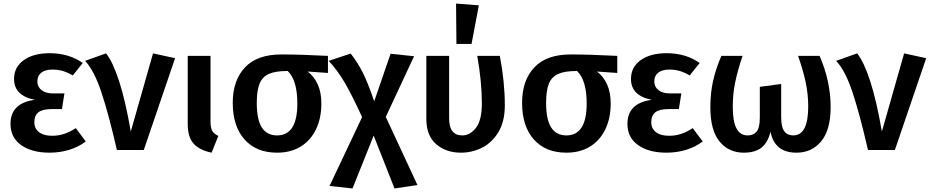

<svg xmlns="http://www.w3.org/2000/svg" viewBox="-20 -843 5227 1079"><path d="M445 -489 389 -419Q360 -436 333.5 -444Q307 -452 274 -452Q234 -452 212 -434.5Q190 -417 190 -385Q190 -355 213.5 -336.5Q237 -318 278 -318H342L328 -230H271Q219 -230 196 -212Q173 -194 173 -156Q173 -121 199 -100.5Q225 -80 273 -80Q309 -80 340.5 -90.5Q372 -101 406 -123L462 -48Q423 -18 370.5 -1.5Q318 15 258 15Q159 15 99 -27.5Q39 -70 39 -147Q39 -264 176 -282Q59 -305 59 -399Q59 -466 113.5 -505Q168 -544 259 -544Q367 -544 445 -489Z M715 -104 840 -543 964 -516 788 0H637Q588 -212 548 -330Q508 -448 458 -501L576 -543Q614 -496 649.5 -386.5Q685 -277 715 -104Z M1163 -162Q1163 -125 1172.5 -108Q1182 -91 1207 -79L1169 15Q1099 0 1067 -37Q1035 -74 1035 -146V-529H1163Z M1823 -433 1709 -441Q1745 -414 1765.5 -369Q1786 -324 1786 -261Q1786 -179 1756 -116.5Q1726 -54 1670 -19.5Q1614 15 1537 15Q1420 15 1354 -59.5Q1288 -134 1288 -265Q1288 -391 1356.5 -464Q1425 -537 1561 -537Q1667 -537 1823 -529ZM1651 -261Q1651 -392 1597 -444H1594Q1528 -444 1491 -427.5Q1454 -411 1438.5 -372.5Q1423 -334 1423 -264Q1423 -171 1451.5 -126.5Q1480 -82 1537 -82Q1651 -82 1651 -261Z M2326 197 2197 216 2080 -81 1961 216 1832 202 2015 -185Q1955 -315 1915 -382.5Q1875 -450 1827 -501L1951 -542Q1991 -490 2019 -434.5Q2047 -379 2083 -274L2175 -541L2307 -527L2148 -186Z M2817 -251Q2817 -161 2781.5 -101.5Q2746 -42 2690 -13.5Q2634 15 2570 15Q2486 15 2431 -33Q2376 -81 2376 -173V-529H2504V-177Q2504 -82 2578 -82Q2622 -82 2655 -125Q2688 -168 2688 -262Q2688 -382 2662 -529H2789Q2817 -382 2817 -251ZM2671 -813 2630 -596H2545L2543 -823Z M3449 -433 3335 -441Q3371 -414 3391.5 -369Q3412 -324 3412 -261Q3412 -179 3382 -116.5Q3352 -54 3296 -19.5Q3240 15 3163 15Q3046 15 2980 -59.5Q2914 -134 2914 -265Q2914 -391 2982.5 -464Q3051 -537 3187 -537Q3293 -537 3449 -529ZM3277 -261Q3277 -392 3223 -444H3220Q3154 -444 3117 -427.5Q3080 -411 3064.5 -372.5Q3049 -334 3049 -264Q3049 -171 3077.5 -126.5Q3106 -82 3163 -82Q3277 -82 3277 -261Z M3912 -489 3856 -419Q3827 -436 3800.5 -444Q3774 -452 3741 -452Q3701 -452 3679 -434.5Q3657 -417 3657 -385Q3657 -355 3680.5 -336.5Q3704 -318 3745 -318H3809L3795 -230H3738Q3686 -230 3663 -212Q3640 -194 3640 -156Q3640 -121 3666 -100.5Q3692 -80 3740 -80Q3776 -80 3807.5 -90.5Q3839 -101 3873 -123L3929 -48Q3890 -18 3837.5 -1.5Q3785 15 3725 15Q3626 15 3566 -27.5Q3506 -70 3506 -147Q3506 -264 3643 -282Q3526 -305 3526 -399Q3526 -466 3580.5 -505Q3635 -544 3726 -544Q3834 -544 3912 -489Z M4648 -241Q4648 -113 4595 -49Q4542 15 4456 15Q4333 15 4310 -103Q4295 -41 4259 -13Q4223 15 4160 15Q4075 15 4023.5 -48Q3972 -111 3972 -241Q3972 -323 3988.5 -393Q4005 -463 4034 -529H4153Q4125 -446 4111.5 -380Q4098 -314 4098 -244Q4098 -160 4119 -121Q4140 -82 4181 -82Q4214 -82 4232 -103Q4250 -124 4250 -184V-355L4370 -371V-184Q4370 -129 4387.5 -105.5Q4405 -82 4438 -82Q4522 -82 4522 -245Q4522 -313 4508 -379.5Q4494 -446 4465 -529H4586Q4648 -386 4648 -241Z M4936 -104 5061 -543 5185 -516 5009 0H4858Q4809 -212 4769 -330Q4729 -448 4679 -501L4797 -543Q4835 -496 4870.5 -386.5Q4906 -277 4936 -104Z"/></svg>

Font: Fira Sans Medium
Style: Regular
Weight: 500
Designer: bBox Type GmbH & Carrois Corporate GbR & Edenspiekermann AG
Foundry: bBox Type GmbH & Carrois Corporate GbR & Edenspiekermann AG
Version: Version 4.301